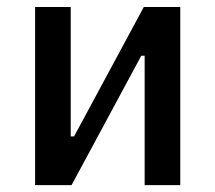

<svg xmlns="http://www.w3.org/2000/svg" viewBox="-20 -538 626 558"><path d="M82 0H188L390.6 -376H400.4V0H503.9V-517.6H397.9L195.3 -141.6H185.5V-517.6H82Z"/></svg>

Font: CaskaydiaCove Nerd Font
Style: Regular
Weight: 400
Designer: Aaron Bell
Foundry: Saja Typeworks
Version: Version 2111.1;Nerd Fonts 2.3.3